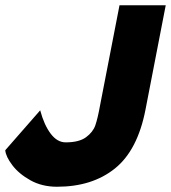

<svg xmlns="http://www.w3.org/2000/svg" viewBox="-27 -700 651 731"><path d="M-7 -128 126 -280Q141 -224 166 -191Q191 -158 223 -158Q274 -158 300.5 -177.5Q327 -197 336 -223Q345 -249 354 -299L428 -680H604L527 -283Q497 -128 410.5 -58.5Q324 11 190 11Q133 11 89 -13.5Q45 -38 20 -71Q-5 -104 -7 -128Z"/></svg>

Font: Teachers ExtraBold
Style: Italic
Weight: 800
Designer: Alfredo Marco Pradil & Chank Diesel
Version: Version 0.009